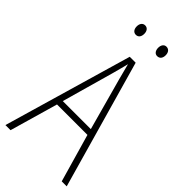

<svg xmlns="http://www.w3.org/2000/svg" viewBox="-276 -948 1008 1008"><g transform="rotate(45 228.0 -444.5)"><path d="M121 -854C121 -834 131 -819 149 -819C167 -819 177 -833 177 -854C177 -874 167 -889 149 -889C131 -889 121 -874 121 -854ZM280 -854C280 -834 290 -819 307 -819C326 -819 336 -833 336 -854C336 -875 325 -889 307 -889C290 -889 280 -874 280 -854ZM418 0H455L252 -715H208L0 0H38L115 -268H341ZM252 -593 332 -302H124L206 -593C214 -624 222 -651 229 -681C237 -650 244 -623 252 -593Z"/></g></svg>

Font: Noto Sans Bengali Condensed ExtraLight
Style: Regular
Weight: 200
Width: 3
Designer: Joana Ranito - Universal Thirst; Jelle Bosma - Monotype Design Team
Foundry: Universal Thirst ehf.
Version: Version 3.000